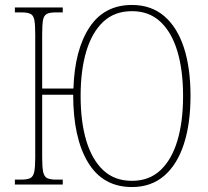

<svg xmlns="http://www.w3.org/2000/svg" viewBox="-20 -744 837 774"><path d="M512 10Q395 10 335 -89Q275 -188 275 -362H150V-108Q150 -70 154 -51Q158 -32 170 -26Q182 -20 206 -20H233V0H40V-20H66Q90 -20 102 -26Q114 -32 118 -51Q122 -70 122 -108V-606Q122 -645 118.5 -663.5Q115 -682 103 -688Q91 -694 67 -694H40V-714H233V-694H205Q181 -694 169 -688Q157 -682 153.5 -663.5Q150 -645 150 -606V-387H276Q281 -543 340.5 -633.5Q400 -724 512 -724Q589 -724 641.5 -679.5Q694 -635 721 -553Q748 -471 748 -358Q748 -245 721 -162.5Q694 -80 641.5 -35Q589 10 512 10ZM512 -15Q581 -15 626.5 -57.5Q672 -100 695 -176.5Q718 -253 718 -357Q718 -461 695 -537.5Q672 -614 626.5 -656.5Q581 -699 512 -699Q442 -699 396.5 -656.5Q351 -614 328 -537.5Q305 -461 305 -357Q305 -253 328 -176.5Q351 -100 396.5 -57.5Q442 -15 512 -15Z"/></svg>

Font: Noto Serif Condensed Thin
Style: Regular
Weight: 100
Width: 3
Designer: Monotype Design Team
Foundry: Monotype Imaging Inc.
Version: Version 2.013; ttfautohint (v1.8.4.7-5d5b)